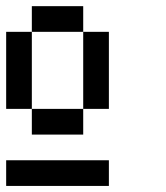

<svg xmlns="http://www.w3.org/2000/svg" viewBox="-20 -1020 540 623"><path d="M83.3 -916.7V-1000H250V-916.7ZM0 -416.7V-500H333.3V-416.7ZM0 -666.7V-916.7H83.3V-666.7ZM83.3 -583.3V-666.7H250V-583.3ZM250 -916.7H333.3V-666.7H250Z"/></svg>

Font: GalmuriMono11 Regular
Style: Regular
Weight: 400
Designer: Lee Minseo (quiple)
Version: Version 2.399;hotconv 1.1.1;makeotfexe 2.6.0 DEVELOPMENT